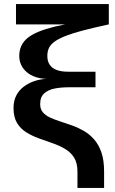

<svg xmlns="http://www.w3.org/2000/svg" viewBox="-20 -717 561 937"><path d="M46 -190Q46 -225 59.5 -251Q73 -277 96.5 -294.5Q120 -312 148.5 -321.5Q177 -331 207 -332Q177 -333 152.5 -341.5Q128 -350 110.5 -365Q93 -380 83.5 -400Q74 -420 74 -444Q74 -471 84 -493Q94 -515 115 -532Q136 -549 169 -562.5Q202 -576 247 -587Q292 -598 350.5 -606.5Q409 -615 481 -622L511 -598Q437 -582 385.5 -568.5Q334 -555 300 -541.5Q266 -528 246.5 -514Q227 -500 219 -483Q211 -466 211 -444Q211 -418 222.5 -401Q234 -384 256.5 -375.5Q279 -367 313 -367H446V-291H313Q278 -291 247 -285Q216 -279 196 -261.5Q176 -244 176 -209Q176 -184 189.5 -168.5Q203 -153 225 -143Q247 -133 275 -124Q303 -115 332.5 -104.5Q362 -94 389.5 -78Q417 -62 439.5 -36.5Q462 -11 475 27Q488 65 488 120V200H358V120Q358 78 341.5 52Q325 26 297 9.5Q269 -7 235.5 -18.5Q202 -30 169 -42Q136 -54 108 -71.5Q80 -89 63 -117Q46 -145 46 -190ZM511 -697V-598H58V-697Z"/></svg>

Font: Syne
Style: Bold
Weight: 700
Designer: Lucas Descroix
Foundry: Bonjour Monde
Version: Version 2.200